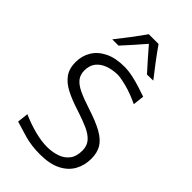

<svg xmlns="http://www.w3.org/2000/svg" viewBox="-289 -1059 1160 1160"><g transform="rotate(45 291.0 -479.0)"><path d="M300.5 10Q228 10 168 -7Q108 -24 67.5 -37L75.5 -108Q134 -82.5 192.2 -67.2Q250.5 -52 300 -52Q346 -52.5 383.8 -65.8Q421.5 -79 444 -108.5Q466.5 -138 466.5 -187.5Q466.5 -228 444 -254.2Q421.5 -280.5 378.8 -299.8Q336 -319 275.5 -338.5Q206.5 -360 158 -385Q109.5 -410 84 -446Q58.5 -482 58.5 -536.5Q58.5 -590 84.5 -633Q110.5 -676 161.5 -701Q212.5 -726 287 -726Q322 -726 360.2 -717.8Q398.5 -709.5 434 -698Q469.5 -686.5 495.5 -677.5L487.5 -605.5Q424 -635.5 371.2 -649.2Q318.5 -663 290.5 -663Q248.5 -662 212.2 -649Q176 -636 154 -609Q132 -582 132 -538.5Q132 -502.5 151 -478.2Q170 -454 210 -435Q250 -416 313.5 -395.5Q399.5 -368 448.8 -340Q498 -312 518.8 -276.8Q539.5 -241.5 539.5 -190.5Q539.5 -134.5 514.2 -89Q489 -43.5 436.2 -16.8Q383.5 10 300.5 10ZM417 -788.5Q385.5 -823 354.8 -858Q324 -893 294 -928Q235 -859 172 -790.5H118.5Q154 -835 187.5 -879.2Q221 -923.5 252.5 -968.5H336Q367.5 -923.5 401 -878.8Q434.5 -834 470 -789.5Z"/></g></svg>

Font: Commissioner Flair Light
Style: Regular
Weight: 300
Designer: Kostas Bartsokas
Foundry: Kostas Bartsokas
Version: Version 1.000; ttfautohint (v1.8.3)